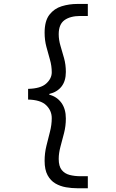

<svg xmlns="http://www.w3.org/2000/svg" viewBox="-20 -832 602 998"><path d="M381.8 146.5Q353 146.5 323 141.4Q293 136.2 267.8 121.6Q242.7 106.9 227.3 78.6Q211.9 50.3 211.9 3.9Q211.9 -36.1 221.2 -73.7Q230.5 -111.3 239.7 -147.2Q249 -183.1 249 -217.8Q249 -256.8 220.2 -284.9Q191.4 -313 126 -314.5V-370.1Q191.4 -371.6 220.2 -397.7Q249 -423.8 249 -456.1Q249 -489.3 239.7 -521.7Q230.5 -554.2 221.2 -588.6Q211.9 -623 211.9 -662.1Q211.9 -723.1 236.8 -755.4Q261.7 -787.6 300.8 -799.6Q339.8 -811.5 381.8 -811.5H436.5V-749H398.4Q345.2 -749 315.2 -727.3Q285.2 -705.6 285.2 -654.3Q285.2 -624.5 294.4 -593.8Q303.7 -563 313 -529.5Q322.3 -496.1 322.3 -458Q322.3 -411.1 299.8 -382.3Q277.3 -353.5 236.3 -343.8V-339.8Q275.9 -329.6 299.1 -297.6Q322.3 -265.6 322.3 -215.8Q322.3 -177.2 313 -140.6Q303.7 -104 294.4 -70.1Q285.2 -36.1 285.2 -5.9Q285.2 32.2 300.8 51.5Q316.4 70.8 342.3 77.4Q368.2 84 398.4 84H436.5V146.5Z"/></svg>

Font: Reddit Mono
Style: Regular
Weight: 400
Monospace: yes
Designer: Stephen Hutchings
Foundry: Reddit
Version: Version 1.014; ttfautohint (v1.8.4.7-5d5b)